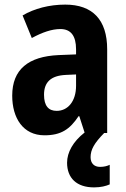

<svg xmlns="http://www.w3.org/2000/svg" viewBox="-20 -577 546 833"><path d="M373 105C373 72 389 44 432 0H445V-363C445 -492 381 -557 263 -557C194 -557 129 -540 78 -510L118 -412C164 -437 205 -451 242 -451C287 -451 310 -422 310 -363V-341L234 -338C103 -332 33 -276 33 -162C33 -65 80 10 173 10C245 10 283 -16 321 -73H324L347 -2C297 37 271 84 271 129C271 195 312 236 388 236C418 236 440 230 456 223V138C446 143 432 147 414 147C388 147 373 131 373 105ZM266 -252 310 -254V-205C310 -137 274 -96 226 -96C191 -96 171 -117 171 -166C171 -219 199 -249 266 -252Z"/></svg>

Font: Noto Sans Armenian Condensed
Style: Regular
Weight: 400
Width: 3
Designer: Monotype Design Team
Foundry: Monotype Imaging Inc.
Version: Version 2.008